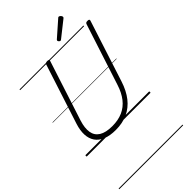

<svg xmlns="http://www.w3.org/2000/svg" viewBox="-485 -1380 2003 2003"><g transform="rotate(-45 516.0 -379.0)"><path d="M412 19Q325 19 267 -5.5Q209 -30 179 -74Q149 -118 146 -179.5Q143 -241 167 -316L381 -977Q384 -987 391 -991.5Q398 -996 414 -996Q428 -996 434.5 -991.5Q441 -987 437 -976L221 -310Q194 -225 204 -163Q214 -101 266.5 -68Q319 -35 415 -35Q502 -35 568.5 -64.5Q635 -94 682 -154Q729 -214 757 -303L976 -977Q979 -987 985.5 -991.5Q992 -996 1008 -996Q1037 -996 1031 -976L812 -299Q778 -193 722.5 -122.5Q667 -52 589.5 -16.5Q512 19 412 19ZM662 -1047Q655 -1047 646.5 -1055.5Q638 -1064 638 -1071Q638 -1073 638.5 -1076Q639 -1079 643 -1083L810 -1230Q814 -1234 817.5 -1236.5Q821 -1239 825 -1239Q832 -1239 839.5 -1233.5Q847 -1228 852 -1220.5Q857 -1213 857 -1206Q857 -1202 856 -1199Q855 -1196 849 -1191L676 -1054Q671 -1051 668.5 -1049Q666 -1047 662 -1047ZM0 471H943V481H0ZM0 -20H943V0H0ZM0 -505H943V-500H0ZM0 -991H943V-981H0Z"/></g></svg>

Font: Playwrite IE Guides
Style: Regular
Weight: 400
Designer: Veronika Burian, José Scaglione
Foundry: TypeTogether
Version: Version 1.003